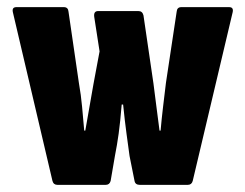

<svg xmlns="http://www.w3.org/2000/svg" viewBox="-20 -518 687 538"><path d="M141 0Q130 0 127 -11L16 -484Q13 -498 26 -498H159Q171 -498 172 -485L201 -286Q207 -252 210 -219Q213 -186 216 -152H219Q225 -185 230.5 -217.5Q236 -250 242 -283L259 -374L244 -471Q242 -487 255 -487H368Q379 -487 382 -475L410 -284Q414 -250 418.5 -217.5Q423 -185 427 -152H430Q433 -186 437 -219.5Q441 -253 445 -286L475 -485Q476 -498 488 -498H622Q635 -498 632 -484L520 -11Q517 0 506 0H372Q359 0 357 -11L343 -81Q339 -111 334.5 -143.5Q330 -176 325 -225H321Q317 -176 312.5 -143.5Q308 -111 302 -81L290 -11Q287 0 276 0Z"/></svg>

Font: Sofia Sans Condensed Black
Style: Regular
Weight: 900
Designer: Botio Nikoltchev, Ani Petrova
Foundry: lettersoup
Version: Version 4.101